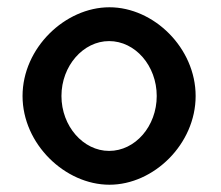

<svg xmlns="http://www.w3.org/2000/svg" viewBox="-20 -505 609 528"><path d="M149 -241C149 -324 209 -392 280 -392C352 -392 411 -324 411 -241C411 -158 352 -90 280 -90C209 -90 149 -158 149 -241ZM42 -241C42 -109 159 3 281 3C403 3 518 -109 518 -241C518 -373 403 -485 281 -485C159 -485 42 -373 42 -241Z"/></svg>

Font: Bluebird
Style: LiNrw
Weight: 300
Designer: Jasper
Foundry: Cannot Into Space Fonts
Version: Version 0.98